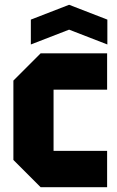

<svg xmlns="http://www.w3.org/2000/svg" viewBox="-20 -783 490 803"><path d="M36 -114V-446L150 -560H428V-408H204V-152H428V0H150ZM109 -597V-701L269 -763L429 -701V-597L269 -659Z"/></svg>

Font: Tektur SemiCondensed
Style: Bold
Weight: 700
Width: 4
Designer: Adam Jagosz
Foundry: Adam Jagosz
Version: Version 1.005;gftools[0.9.30]